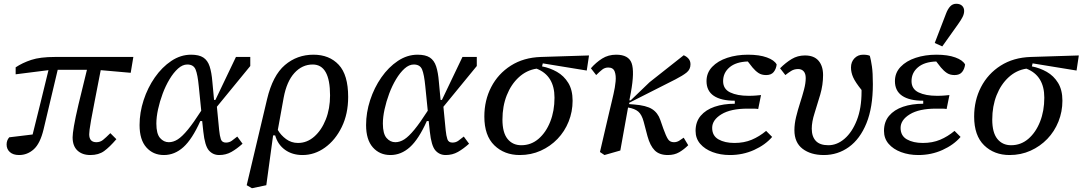

<svg xmlns="http://www.w3.org/2000/svg" viewBox="-20 -810 5740 1018"><path d="M63 -416V-453Q99 -477 146 -492.5Q193 -508 271 -508H687L673 -424L514 -438Q494 -334 481.5 -271Q469 -208 463 -173.5Q457 -139 455 -123Q453 -107 453 -98Q453 -56 491 -56Q511 -56 526 -68Q541 -80 565 -104L597 -72Q561 -30 532 -9Q503 12 459 12Q416 12 390.5 -12Q365 -36 365 -82Q365 -100 372 -141.5Q379 -183 396 -255.5Q413 -328 441 -440H286Q267 -361 248.5 -282Q230 -203 211 -124Q193 -49 159 -18.5Q125 12 81 12Q50 12 32.5 -3.5Q15 -19 15 -44Q15 -66 29 -82Q61 -86 91.5 -89.5Q122 -93 153 -97Q175 -183 195.5 -268Q216 -353 237 -438Z M809 -155Q809 -101 828.5 -78.5Q848 -56 875 -56Q899 -56 922.5 -71Q946 -86 976 -122.5Q1006 -159 1047 -223L1034 -352Q1028 -415 1017 -441.5Q1006 -468 973 -468Q948 -468 924 -446.5Q900 -425 879 -390Q858 -355 842.5 -313.5Q827 -272 818 -230.5Q809 -189 809 -155ZM849 12Q792 12 756 -28.5Q720 -69 720 -147Q720 -213 741.5 -279Q763 -345 801 -399.5Q839 -454 888.5 -487Q938 -520 993 -520Q1035 -520 1058 -505Q1081 -490 1091.5 -458Q1102 -426 1106 -376L1115 -280H1122L1231 -508H1307V-460L1130 -244L1142 -120Q1145 -90 1151 -72Q1157 -54 1178 -54Q1196 -54 1209.5 -64Q1223 -74 1238 -86L1266 -48Q1236 -21 1207 -4.5Q1178 12 1142 12Q1109 12 1087.5 -12.5Q1066 -37 1058 -112L1052 -168H1042Q999 -72 952.5 -30Q906 12 849 12Z M1484 -292 1453 -121Q1469 -93 1497 -72.5Q1525 -52 1560 -52Q1608 -52 1646.5 -86Q1685 -120 1707.5 -177Q1730 -234 1730 -304Q1730 -468 1638 -468Q1582 -468 1541 -423Q1500 -378 1484 -292ZM1316 188 1288 172 1396 -284Q1426 -410 1490.5 -465Q1555 -520 1642 -520Q1726 -520 1776 -466.5Q1826 -413 1826 -296Q1826 -206 1792 -136.5Q1758 -67 1703 -27.5Q1648 12 1584 12Q1530 12 1491.5 -15.5Q1453 -43 1439 -92H1428L1392 172Z M2010 -155Q2010 -101 2029.5 -78.5Q2049 -56 2076 -56Q2100 -56 2123.5 -71Q2147 -86 2177 -122.5Q2207 -159 2248 -223L2235 -352Q2229 -415 2218 -441.5Q2207 -468 2174 -468Q2149 -468 2125 -446.5Q2101 -425 2080 -390Q2059 -355 2043.5 -313.5Q2028 -272 2019 -230.5Q2010 -189 2010 -155ZM2050 12Q1993 12 1957 -28.5Q1921 -69 1921 -147Q1921 -213 1942.5 -279Q1964 -345 2002 -399.5Q2040 -454 2089.5 -487Q2139 -520 2194 -520Q2236 -520 2259 -505Q2282 -490 2292.5 -458Q2303 -426 2307 -376L2316 -280H2323L2432 -508H2508V-460L2331 -244L2343 -120Q2346 -90 2352 -72Q2358 -54 2379 -54Q2397 -54 2410.5 -64Q2424 -74 2439 -86L2467 -48Q2437 -21 2408 -4.5Q2379 12 2343 12Q2310 12 2288.5 -12.5Q2267 -37 2259 -112L2253 -168H2243Q2200 -72 2153.5 -30Q2107 12 2050 12Z M2736 12Q2654 12 2601 -39.5Q2548 -91 2548 -192Q2548 -278 2584.5 -348.5Q2621 -419 2688.5 -462Q2756 -505 2848 -508L3103 -516L3091 -436L2858 -474L2854 -458Q2896 -450 2933 -429Q2970 -408 2993 -370.5Q3016 -333 3016 -276Q3016 -218 2995 -165.5Q2974 -113 2936 -73.5Q2898 -34 2847 -11Q2796 12 2736 12ZM2644 -176Q2644 -107 2671 -73.5Q2698 -40 2744 -40Q2796 -40 2835.5 -74Q2875 -108 2897.5 -165Q2920 -222 2920 -292Q2920 -409 2825 -446Q2772 -438 2731 -400.5Q2690 -363 2667 -305Q2644 -247 2644 -176Z M3161 -4Q3179 -82 3191 -133Q3203 -184 3210.5 -216.5Q3218 -249 3223.5 -271Q3229 -293 3233 -312Q3241 -346 3244 -378Q3247 -410 3239 -431Q3231 -452 3205 -452Q3187 -452 3173 -441Q3159 -430 3141 -412L3113 -448Q3140 -479 3172.5 -499.5Q3205 -520 3247 -520Q3313 -520 3329 -475Q3345 -430 3325 -320L3317 -278H3324L3424 -374L3605 -517Q3620 -511 3630.5 -499Q3641 -487 3641 -469Q3641 -442 3620.5 -425.5Q3600 -409 3561 -389L3316 -265V-258L3342 -256Q3407 -251 3437.5 -231.5Q3468 -212 3481 -174L3497 -128Q3511 -89 3521.5 -72.5Q3532 -56 3553 -56Q3568 -56 3580.5 -63.5Q3593 -71 3605 -80L3629 -40Q3607 -18 3581.5 -3Q3556 12 3521 12Q3476 12 3451.5 -12.5Q3427 -37 3413 -88L3393 -164Q3383 -202 3364.5 -218Q3346 -234 3310 -240L3269 -12L3185 12Z M3850 12Q3800 12 3758.5 -3.5Q3717 -19 3692.5 -47.5Q3668 -76 3668 -116Q3668 -164 3695 -196Q3722 -228 3769 -244Q3816 -260 3876 -260V-276Q3803 -276 3764.5 -302Q3726 -328 3726 -380Q3726 -424 3756 -455.5Q3786 -487 3836 -503.5Q3886 -520 3946 -520Q4006 -520 4046 -505.5Q4086 -491 4098 -468Q4095 -444 4082 -428Q4069 -412 4042 -412Q4018 -412 4001.5 -423Q3985 -434 3970 -452L3945 -484Q3882 -482 3848 -453Q3814 -424 3814 -380Q3814 -338 3851.5 -320Q3889 -302 3949 -302Q3973 -302 3988.5 -303.5Q4004 -305 4015 -306L4000 -232Q3990 -234 3976 -234Q3962 -234 3944 -234Q3854 -234 3805 -204Q3756 -174 3756 -132Q3756 -90 3789.5 -71Q3823 -52 3874 -52Q3925 -52 3965.5 -69Q4006 -86 4042 -116L4074 -84Q4038 -42 3978.5 -15Q3919 12 3850 12Z M4348 12Q4279 12 4235.5 -21Q4192 -54 4192 -120Q4192 -153 4201 -190Q4210 -227 4222 -264Q4234 -301 4243 -335Q4252 -369 4252 -396Q4252 -420 4241 -432Q4230 -444 4212 -444Q4191 -444 4175 -434Q4159 -424 4144 -412L4116 -448Q4146 -478 4177.5 -497Q4209 -516 4248 -516Q4296 -516 4320 -488Q4344 -460 4344 -412Q4344 -360 4329 -308.5Q4314 -257 4299 -210.5Q4284 -164 4284 -128Q4284 -86 4305.5 -63Q4327 -40 4372 -40Q4418 -40 4458 -74.5Q4498 -109 4523 -172.5Q4548 -236 4548 -324Q4548 -326 4548 -328.5Q4548 -331 4548 -333Q4515 -374 4503.5 -400Q4492 -426 4492 -452Q4492 -482 4510.5 -501Q4529 -520 4556 -520Q4580 -520 4592 -514Q4598 -492 4603 -458Q4608 -424 4608 -364Q4608 -240 4574 -156.5Q4540 -73 4481 -30.5Q4422 12 4348 12Z M4849 12Q4799 12 4757.5 -3.5Q4716 -19 4691.5 -47.5Q4667 -76 4667 -116Q4667 -164 4694 -196Q4721 -228 4768 -244Q4815 -260 4875 -260V-276Q4802 -276 4763.5 -302Q4725 -328 4725 -380Q4725 -424 4755 -455.5Q4785 -487 4835 -503.5Q4885 -520 4945 -520Q5005 -520 5045 -505.5Q5085 -491 5097 -468Q5094 -444 5081 -428Q5068 -412 5041 -412Q5017 -412 5000.5 -423Q4984 -434 4969 -452L4944 -484Q4881 -482 4847 -453Q4813 -424 4813 -380Q4813 -338 4850.5 -320Q4888 -302 4948 -302Q4972 -302 4987.5 -303.5Q5003 -305 5014 -306L4999 -232Q4989 -234 4975 -234Q4961 -234 4943 -234Q4853 -234 4804 -204Q4755 -174 4755 -132Q4755 -90 4788.5 -71Q4822 -52 4873 -52Q4924 -52 4964.5 -69Q5005 -86 5041 -116L5073 -84Q5037 -42 4977.5 -15Q4918 12 4849 12ZM4936 -582Q4951 -621 4966 -660Q4981 -699 4996 -738Q5005 -762 5018 -776Q5031 -790 5050 -790Q5070 -790 5081 -779.5Q5092 -769 5092 -752Q5092 -736 5083.5 -719.5Q5075 -703 5060 -682Q5039 -653 5018 -623Q4997 -593 4976 -564Z M5333 12Q5251 12 5198 -39.5Q5145 -91 5145 -192Q5145 -278 5181.5 -348.5Q5218 -419 5285.5 -462Q5353 -505 5445 -508L5700 -516L5688 -436L5455 -474L5451 -458Q5493 -450 5530 -429Q5567 -408 5590 -370.5Q5613 -333 5613 -276Q5613 -218 5592 -165.5Q5571 -113 5533 -73.5Q5495 -34 5444 -11Q5393 12 5333 12ZM5241 -176Q5241 -107 5268 -73.5Q5295 -40 5341 -40Q5393 -40 5432.5 -74Q5472 -108 5494.5 -165Q5517 -222 5517 -292Q5517 -409 5422 -446Q5369 -438 5328 -400.5Q5287 -363 5264 -305Q5241 -247 5241 -176Z"/></svg>

Font: Source Serif 4 Caption
Style: Italic
Weight: 400
Italic angle: -12°
Designer: Frank Grießhammer
Foundry: Adobe Systems Incorporated
Version: Version 4.004;hotconv 1.0.117;makeotfexe 2.5.65602